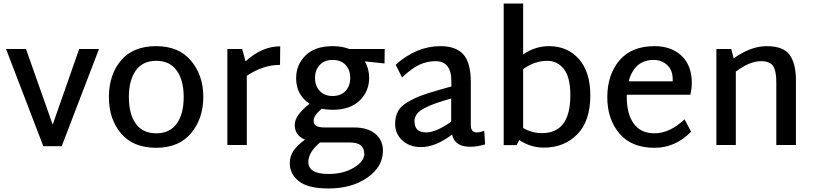

<svg xmlns="http://www.w3.org/2000/svg" viewBox="-20 -820 4609 1086"><path d="M428 -543H540L329 7H225L14 -543H127L278 -115Z M596 -270Q596 -397 664.5 -478Q733 -559 863 -559Q992 -559 1061 -476Q1130 -393 1130 -272Q1130 -150 1061 -67Q992 16 863 16Q734 16 665 -65Q596 -146 596 -270ZM864 -66Q940 -66 979.5 -120.5Q1019 -175 1019 -271Q1019 -366 979.5 -421Q940 -476 864 -476Q787 -476 748 -421Q709 -366 709 -271Q709 -175 748 -120.5Q787 -66 864 -66Z M1565 -558 1564 -453Q1467 -453 1376 -391V0H1266V-543H1350L1369 -473Q1461 -558 1565 -558Z M2156 -543 2155 -461 2043 -473Q2068 -432 2068 -380Q2068 -304 2014.5 -251.5Q1961 -199 1861 -199Q1829 -199 1800 -205Q1754 -167 1754 -138Q1754 -117 1768.5 -108Q1783 -99 1817 -99H1982Q2060 -99 2103 -63Q2146 -27 2146 33Q2146 123 2058 184.5Q1970 246 1838 246Q1722 246 1670.5 205Q1619 164 1619 104Q1619 64 1640 33Q1661 2 1705 -30Q1647 -55 1647 -113Q1647 -168 1731 -233Q1655 -284 1655 -378Q1655 -454 1708.5 -506.5Q1762 -559 1862 -559Q1913 -559 1956 -543ZM1861 -277Q1907 -277 1934 -305Q1961 -333 1961 -379Q1961 -425 1934.5 -453Q1908 -481 1861 -481Q1816 -481 1789 -453Q1762 -425 1762 -379Q1762 -333 1789 -305Q1816 -277 1861 -277ZM2041 49H2040Q2040 -14 1960 -14H1802H1790Q1724 41 1724 96Q1724 164 1838 164Q1923 164 1982 128Q2041 92 2041 49Z M2719 -80 2724 -3Q2677 10 2643 10Q2553 12 2537 -59Q2444 12 2361 12Q2297 12 2256 -25.5Q2215 -63 2215 -119Q2215 -160 2230.5 -189.5Q2246 -219 2284 -241.5Q2322 -264 2360.5 -278.5Q2399 -293 2469 -313L2533 -331V-361Q2533 -474 2443 -474Q2396 -474 2352.5 -454Q2309 -434 2254 -382L2218 -454Q2336 -559 2471 -559Q2559 -559 2601 -512Q2643 -465 2643 -355V-112Q2643 -71 2677 -71Q2693 -71 2719 -80ZM2324 -131H2325Q2325 -71 2391 -71Q2446 -71 2532 -132V-263L2485 -249Q2395 -221 2359.5 -195.5Q2324 -170 2324 -131Z M3086 -559H3085Q3190 -559 3254.5 -486Q3319 -413 3319 -281Q3319 -135 3245 -60Q3171 15 3056 15Q2981 15 2917 -28L2902 1H2829V-800H2939V-512Q3006 -559 3086 -559ZM3046 -67Q3206 -67 3206 -281Q3206 -384 3169 -430Q3132 -476 3076 -476Q3004 -476 2939 -429V-96Q2988 -67 3046 -67Z M3682 -66Q3768 -66 3852 -145L3889 -75Q3800 16 3682 16Q3552 16 3483.5 -65Q3415 -146 3415 -270Q3415 -397 3483.5 -478Q3552 -559 3682 -559Q3778 -559 3835.5 -504Q3893 -449 3893 -351Q3893 -321 3885 -284H3525V-272Q3525 -176 3564.5 -121Q3604 -66 3682 -66ZM3677 -481H3678Q3568 -481 3536 -360H3785V-370Q3785 -424 3753.5 -452.5Q3722 -481 3677 -481Z M4317 -559H4316Q4411 -559 4446.5 -509.5Q4482 -460 4482 -367V0H4371V-355Q4371 -420 4352.5 -447Q4334 -474 4285 -474Q4220 -474 4142 -415V0H4032V-543H4116L4130 -490Q4227 -559 4317 -559Z"/></svg>

Font: Martel Sans DemiBold
Style: Regular
Weight: 600
Designer: Dan Reynolds and Mathieu Réguer
Foundry: Dan Reynolds and Mathieu Réguer
Version: Version 1.001;PS 001.001;hotconv 1.0.70;makeotf.lib2.5.58329